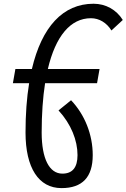

<svg xmlns="http://www.w3.org/2000/svg" viewBox="-20 -762 670 1017"><path d="M305.7 234.4C416.5 234.4 471.2 176.3 471.2 59.6C471.2 -49.3 428.7 -155.3 356.4 -231L290 -177.2C356.9 -104.5 390.6 -18.1 390.6 59.6C390.6 125 363.8 157.7 310.5 157.7C241.2 157.7 200.7 78.6 200.7 -60.1C200.7 -158.2 207 -245.6 218.8 -321.3H494.1L507.3 -396.5H233.4C274.4 -570.3 353 -665.5 461.9 -665.5C505.4 -665.5 544.9 -641.6 570.3 -600.6L630.4 -656.2C596.7 -710.4 540 -742.2 475.6 -742.2C313.5 -742.2 201.2 -619.6 148.9 -396.5H61.5L48.3 -321.3H134.3C121.6 -243.7 115.2 -156.7 115.2 -60.1C115.2 127 184.6 234.4 305.7 234.4Z"/></svg>

Font: Cascadia Mono SemiLight
Style: Italic
Weight: 350
Italic angle: -10°
Monospace: yes
Designer: Aaron Bell
Foundry: Saja Typeworks
Version: Version 2404.023